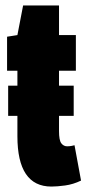

<svg xmlns="http://www.w3.org/2000/svg" viewBox="-20 -676 318 706"><path d="M197 -250V-194Q197 -160 205.5 -149Q214 -138 227 -138Q229 -138 236 -138.5Q243 -139 254 -142L278 -12Q249 2 219.5 6Q190 10 169 10Q44 10 44 -175V-250H10V-361H44V-416H6V-541L44 -547L65 -656H197V-547H259V-416H197V-361H251V-250Z"/></svg>

Font: Georama ExtraCondensed ExtraBold
Style: Regular
Weight: 800
Width: 2
Designer: Jean-Baptiste Levee
Foundry: Production Type
Version: Version 1.000